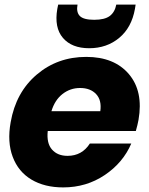

<svg xmlns="http://www.w3.org/2000/svg" viewBox="-20 -816 656 844"><path d="M332 -429.2Q288.6 -429.2 254.6 -402.6Q220.7 -376 206.1 -327.1H420.9Q427.7 -375.5 402.6 -402.3Q377.4 -429.2 332 -429.2ZM557.1 -185.1Q521 -100.6 440.2 -46.4Q359.4 7.8 257.8 7.8Q175.8 7.8 118.2 -26.6Q60.5 -61 35.9 -126.5Q11.2 -191.9 26.9 -278.8Q49.8 -410.2 141.4 -488Q232.9 -565.9 358.9 -565.9Q482.4 -565.9 546.6 -490.2Q610.8 -414.6 588.9 -289.1Q585 -267.6 577.1 -240.2H189.9Q184.1 -186.5 208.5 -158.7Q232.9 -130.9 276.9 -130.9Q340.3 -130.9 375 -185.1ZM573.2 -776.9Q558.6 -694.8 503.9 -649.4Q449.2 -604 372.1 -604Q295.4 -604 256.6 -649.4Q217.8 -694.8 231.9 -776.9L235.8 -795.9H320.8Q314.5 -762.7 330.8 -745.8Q347.2 -729 394 -729Q440.4 -729 462.6 -745.8Q484.9 -762.7 491.2 -795.9H576.2Z"/></svg>

Font: SVN-Poppins
Style: Bold Italic
Weight: 700
Italic angle: -10°
Designer: Ninad Kale (Devanagari), Jonny Pinhorn (Latin)
Foundry: Indian Type Foundry
Version: Version 3.002 2017